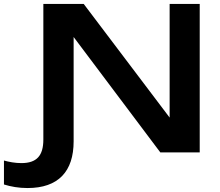

<svg xmlns="http://www.w3.org/2000/svg" viewBox="-140 -770 1109 970"><path d="M79 -65C79 16 46 54 -32 54C-64 54 -95 48 -120 41V162C-85 173 -45 180 -1 180C155 180 232 96 232 -56V-583L670 0H869V-750H717V-176L283 -750H79Z"/></svg>

Font: Bounded Med
Style: Regular
Weight: 500
Designer: Vlad Churkin
Version: Version 3.0